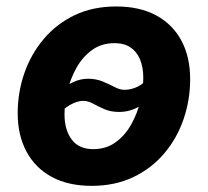

<svg xmlns="http://www.w3.org/2000/svg" viewBox="-20 -573 654 603"><path d="M267.8 10.7Q194 10.7 142.2 -17.6Q90.3 -45.8 63 -97.2Q35.6 -148.5 35.6 -217.2Q35.6 -283 56.5 -343.2Q77.5 -403.4 117.4 -450.7Q157.3 -498 214.6 -525.4Q272 -552.7 345.1 -552.7Q418.6 -552.7 470.6 -524.6Q522.5 -496.5 549.9 -445.1Q577.2 -393.8 577.2 -324.6Q577.2 -258.7 556.4 -198.5Q535.7 -138.2 495.7 -91.1Q455.7 -43.9 398.3 -16.6Q341 10.7 267.8 10.7ZM272.9 -104.6Q313.8 -104.6 343.5 -126.5Q373.3 -148.3 392.4 -182.7Q411.6 -217.1 420.8 -256Q430 -294.9 430 -328.7Q430 -361.5 420 -385.9Q410 -410.3 390.1 -423.9Q370.2 -437.5 339.7 -437.5Q298.9 -437.5 269.1 -415.9Q239.3 -394.3 220.2 -360.1Q201 -325.8 191.8 -287.1Q182.6 -248.3 182.6 -214Q182.6 -165.1 205.1 -134.9Q227.6 -104.6 272.9 -104.6ZM150.3 -201.8 112 -235.5Q140.5 -265.7 164.8 -285.8Q189.2 -305.9 211.5 -315.8Q233.8 -325.7 255.7 -325.7Q282.1 -325.7 302.7 -317Q323.4 -308.3 340 -299.6Q356.7 -290.9 370.6 -290.9Q392.8 -290.9 413.9 -301.6Q435 -312.3 461.5 -343.9L500.6 -313.9Q473.7 -281.8 449.6 -261.3Q425.5 -240.9 402.4 -231.1Q379.3 -221.4 354.6 -221.4Q328 -221.4 308 -230.1Q288 -238.8 272.3 -247.5Q256.5 -256.2 241.8 -256.2Q222.5 -256.2 200 -243.5Q177.5 -230.7 150.3 -201.8Z"/></svg>

Font: Inter
Style: Italic
Weight: 400
Italic angle: -9.3988°
Designer: Rasmus Andersson
Foundry: rsms
Version: Version 4.001;git-66647c0bb